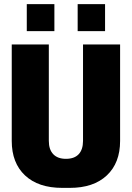

<svg xmlns="http://www.w3.org/2000/svg" viewBox="-20 -902 640 932"><path d="M282 10Q166 10 101.5 -50.5Q37 -111 37 -218V-686H217V-218Q217 -176 238.5 -153.5Q260 -131 300 -131Q341 -131 362 -153.5Q383 -176 383 -218V-686H563V-218Q563 -111 498.5 -50.5Q434 10 319 10ZM110 -751V-882H244V-751ZM357 -751V-882H490V-751Z"/></svg>

Font: Chivo Mono ExtraBold
Style: Regular
Weight: 800
Monospace: yes
Designer: Hector Gatti
Foundry: Omnibus-Type
Version: Version 1.008